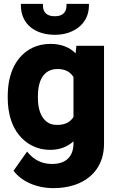

<svg xmlns="http://www.w3.org/2000/svg" viewBox="-20 -765 589 993"><path d="M20 -258C20 -179 41 -112 78 -67C112 -25 165 10 240 10C292 10 331 -8 360 -34V-24C360 46 320 83 249 83C193 83 155 59 127 27L120 19L50 118C90 172 167 208 256 208C294 208 329 203 361 193C451 165 518 94 518 -21V-528H375L371 -489C342 -519 299 -538 241 -538C207 -538 175 -531 148 -518C64 -477 20 -387 20 -268ZM88 -738C88 -638 164 -585 264 -585C290 -585 313 -589 335 -596C392 -616 440 -661 440 -738V-745H324V-738C324 -701 304 -681 264 -681C224 -681 202 -699 202 -738V-745H88ZM176 -258V-268C176 -344 203 -408 277 -408C320 -408 343 -392 360 -367V-160C344 -135 319 -119 276 -119C258 -119 244 -122 231 -129C194 -150 176 -197 176 -258Z"/></svg>

Font: Asimov Pro
Style: Blk
Weight: 900
Designer: Google
Version: Version 2.000980; 2014